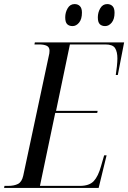

<svg xmlns="http://www.w3.org/2000/svg" viewBox="-45 -922 629 942"><path d="M-25 0 -23 -10H-5Q24 -10 43 -19.5Q62 -29 69 -60L194 -646Q198 -660 198 -673Q198 -691 184 -697.5Q170 -704 147 -704H124L126 -714H564L533 -554H523Q526 -572 528.5 -596Q531 -620 531 -635Q531 -668 519.5 -686Q508 -704 472 -704H298L230 -378H434L432 -368H226L151 -10H347Q393 -10 415 -33.5Q437 -57 451 -108L466 -160H478L439 0ZM471 -794Q454 -794 444.5 -803.5Q435 -813 435 -837Q435 -861 447 -881.5Q459 -902 481 -902Q497 -902 507 -892Q517 -882 517 -859Q517 -828 503 -811Q489 -794 471 -794ZM311 -794Q294 -794 284.5 -803.5Q275 -813 275 -837Q275 -861 287 -881.5Q299 -902 321 -902Q337 -902 347 -892Q357 -882 357 -860Q357 -828 343 -811Q329 -794 311 -794Z"/></svg>

Font: Noto Serif Display Condensed
Style: Italic
Weight: 400
Width: 3
Italic angle: -12°
Designer: Monotype Design Team
Foundry: Monotype Imaging Inc.
Version: Version 2.009